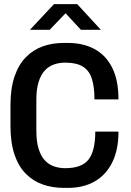

<svg xmlns="http://www.w3.org/2000/svg" viewBox="-20 -905 640 935"><path d="M292 10Q236 10 188.5 -6.5Q141 -23 105.5 -59Q70 -95 50.5 -152.5Q31 -210 31 -292V-393Q31 -475 51 -533Q71 -591 106.5 -627Q142 -663 189 -679.5Q236 -696 291 -696H309Q386 -696 441.5 -665.5Q497 -635 527 -574Q557 -513 557 -421H440Q440 -483 427 -522.5Q414 -562 383 -581Q352 -600 298 -600Q268 -600 242.5 -591Q217 -582 198 -561.5Q179 -541 168 -506Q157 -471 157 -418V-269Q157 -216 168 -180.5Q179 -145 198 -124.5Q217 -104 242.5 -95Q268 -86 298 -86Q379 -86 411.5 -128.5Q444 -171 444 -264H557Q557 -176 527 -115Q497 -54 442 -22Q387 10 310 10ZM126 -760 243 -885H356L471 -760H374L282 -859H317L222 -760Z"/></svg>

Font: Chivo Mono Medium
Style: Regular
Weight: 500
Monospace: yes
Designer: Hector Gatti
Foundry: Omnibus-Type
Version: Version 1.008